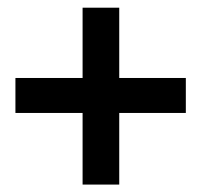

<svg xmlns="http://www.w3.org/2000/svg" viewBox="-20 -589 528 504"><path d="M196.8 -104.5V-292.5H20.5V-384.3H196.8V-568.8H293V-384.3H467.8V-292.5H293V-104.5Z"/></svg>

Font: Comme Medium
Style: Regular
Weight: 500
Version: Version 1.000;gftools[0.9.27]